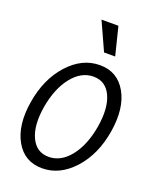

<svg xmlns="http://www.w3.org/2000/svg" viewBox="-176 -1075 953 1184"><g transform="rotate(20 300.0 -483.5)"><path d="M455 -90.5Q364 10 248 10Q132 10 75 -90.5Q18 -191 44 -350Q70 -509 161 -609.5Q252 -710 368 -710Q484 -710 541 -609.5Q598 -509 572 -350Q546 -191 455 -90.5ZM485 -350Q506 -478 470.5 -554Q435 -630 355 -630Q275 -630 214 -553.5Q153 -477 131 -350Q110 -223 146 -146.5Q182 -70 262 -70Q342 -70 402.5 -146Q463 -222 485 -350ZM437 -792H364L280 -977H391Z"/></g></svg>

Font: CommitMono
Style: Italic
Weight: 400
Monospace: yes
Designer: Eigil Nikolajsen
Foundry: Eigil Nikolajsen
Version: Version 1.143